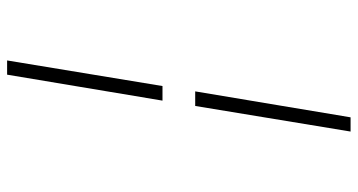

<svg xmlns="http://www.w3.org/2000/svg" viewBox="-253 -610 1006 540"><g transform="rotate(90 250.0 -340.0)"><path d="M237 -386 310 -823H350L278 -386ZM150 143 222 -294H263L190 143Z"/></g></svg>

Font: Iosevka Slab Extralight
Style: Italic
Weight: 200
Italic angle: -9°
Monospace: yes
Designer: Belleve Invis
Foundry: Belleve Invis
Version: Version 11.1.1; ttfautohint (v1.8.3)